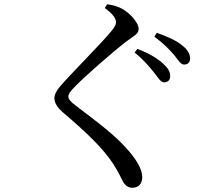

<svg xmlns="http://www.w3.org/2000/svg" viewBox="-20 -820 1040 907"><path d="M755 -431C773 -431 784 -442 784 -461C784 -481 774 -498 750 -520C723 -545 682 -569 629 -589L616 -572C659 -537 687 -503 708 -477C728 -452 739 -431 755 -431ZM605 67C637 67 652 45 652 17C652 -14 633 -51 603 -89C533 -178 439 -243 338 -321C316 -338 303 -350 303 -364C303 -376 310 -387 339 -416C380 -458 509 -572 578 -625C615 -652 635 -660 635 -684C635 -711 596 -758 554 -780C533 -791 512 -796 486 -800L475 -782C512 -755 528 -734 528 -715C528 -703 522 -693 506 -673C462 -618 315 -472 264 -412C247 -392 237 -374 237 -356C237 -335 250 -313 275 -291C395 -189 469 -116 514 -47C541 -5 551 19 562 40C571 55 585 67 605 67ZM850 -515C867 -515 878 -526 878 -543C878 -566 866 -586 840 -606C815 -627 775 -646 721 -665L709 -647C755 -613 780 -586 802 -561C823 -535 833 -515 850 -515Z"/></svg>

Font: Source Han Serif CN Medium
Style: Regular
Weight: 500
Designer: Ryoko NISHIZUKA 西塚涼子 (kana & ideographs); Frank Grießhammer (Latin, Greek & Cyrillic); Wenlong ZHANG 张文龙 (bopomofo); San
Foundry: Adobe
Version: Version 2.002;hotconv 1.1.0;makeotfexe 2.6.0